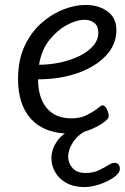

<svg xmlns="http://www.w3.org/2000/svg" viewBox="-20 -527 505 777"><path d="M266 14Q161 14 107 -44Q53 -102 53 -207Q53 -284 79.5 -340.5Q106 -397 148 -434Q190 -471 237 -489Q284 -507 326 -507Q379 -507 415 -481Q451 -455 451 -405Q451 -346 408 -301Q365 -256 293.5 -231Q222 -206 134 -206Q134 -133 168.5 -90.5Q203 -48 270 -48Q305 -48 331.5 -61.5Q358 -75 374.5 -88Q391 -101 393 -101Q405 -101 412.5 -85.5Q420 -70 420 -56Q420 -46 396 -29Q372 -12 336.5 1Q301 14 266 14ZM138 -265Q182 -265 225 -274.5Q268 -284 302.5 -301Q337 -318 357.5 -342Q378 -366 378 -395Q378 -421 362 -434Q346 -447 322 -447Q291 -447 252 -426.5Q213 -406 180.5 -366Q148 -326 138 -265ZM322 230Q279 230 249 213.5Q219 197 203.5 170Q188 143 188 114Q188 76 213.5 41Q239 6 294 -10H362Q308 5 282 39.5Q256 74 256 108Q256 134 274 153.5Q292 173 326 173Q357 173 379 162.5Q401 152 417 142Q433 132 443 132Q465 132 465 157Q465 173 441.5 190Q418 207 384.5 218.5Q351 230 322 230Z"/></svg>

Font: Kite One
Style: Regular
Weight: 400
Designer: Eduardo Rodriguez Tunni
Foundry: Eduardo Rodriguez Tunni
Version: Version 1.002; ttfautohint (v1.8.4.7-5d5b);gftools[0.9.23]